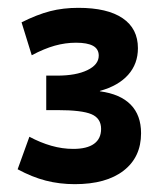

<svg xmlns="http://www.w3.org/2000/svg" viewBox="-20 -756 420 490"><path d="M171 -286Q132 -286 97 -295Q62 -304 25 -324L55 -407Q83 -392 111 -384Q139 -376 167 -376Q202 -376 220 -389Q238 -402 238 -427Q238 -454 213.5 -464.5Q189 -475 126 -475H98V-563H126Q174 -563 203 -577Q232 -591 232 -614Q232 -631 217.5 -639Q203 -647 174 -647Q147 -647 120 -639.5Q93 -632 61 -615L35 -699Q75 -719 108 -727.5Q141 -736 180 -736Q254 -736 293 -709.5Q332 -683 332 -633Q332 -593 307 -565Q282 -537 235 -524V-523Q287 -516 313.5 -489Q340 -462 340 -416Q340 -355 295.5 -320.5Q251 -286 171 -286Z"/></svg>

Font: M PLUS 2 Thin Medium
Style: Regular
Weight: 500
Version: Version 1.001